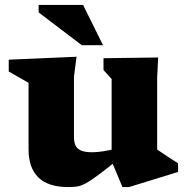

<svg xmlns="http://www.w3.org/2000/svg" viewBox="-20 -747 762 780"><path d="M280.5 -189Q280.5 -167.5 287.8 -154.2Q295 -141 311 -134.8Q327 -128.5 354 -128.5Q375 -128.5 400.2 -132.5Q425.5 -136.5 450.5 -143L460 -99Q410 -59 379.5 -36.2Q349 -13.5 329.5 -2.8Q310 8 294.2 10.5Q278.5 13 258.5 13Q175.5 13 135.8 -26.2Q96 -65.5 96 -139.5V-410.5L15.5 -456.5V-504.5L291 -516.5L280.5 -436ZM477.5 13 433.5 -92V-426L400.5 -462.5V-510.5L622.5 -513.5L618.5 -431.5V-139.5Q623 -136.5 633.8 -129.2Q644.5 -122 657.5 -113.2Q670.5 -104.5 682.8 -96.8Q695 -89 703.5 -83.5V-48.5L504 13ZM398.5 -563.5H312L137 -696.5V-727H317.5Z"/></svg>

Font: Newsreader 7pt
Style: Bold
Weight: 700
Designer: Hugues Gentile
Foundry: Production Type
Version: Version 1.003